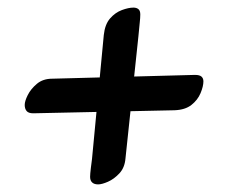

<svg xmlns="http://www.w3.org/2000/svg" viewBox="-20 -525 592 505"><path d="M492.8 -328Q505 -328 510 -323.5Q515 -319 515 -311Q515 -298 507.5 -280Q500 -262 483.5 -249Q467 -236 439 -235L67.3 -227Q55 -227 50 -233Q45 -239 45 -249Q45 -259 53 -275Q61 -291 77 -304.5Q93 -318 117.5 -318ZM344 -429 310 -108Q308 -84 294 -69Q280 -54 264 -47Q248 -40 238 -40Q228 -40 222.5 -45Q217 -50 217 -60Q217 -66.7 219 -83.5Q221 -100.3 222 -107L253 -433Q256 -461 269.5 -476.5Q283 -492 300.5 -498.5Q318 -505 331 -505Q339 -505 344 -501Q349 -497 349 -487Q349 -478 347.5 -465Q346 -452 344 -429Z"/></svg>

Font: Alkatra
Style: Regular
Weight: 400
Designer: Suman Bhandary
Version: Version 1.100;gftools[0.9.22]